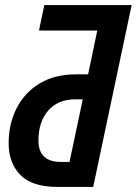

<svg xmlns="http://www.w3.org/2000/svg" viewBox="-20 -734 537 754"><path d="M205 0Q106 0 60 -47Q14 -94 14 -171Q14 -248 45.5 -309.5Q77 -371 136 -406.5Q195 -442 279 -442H326L362 -614H133L154 -714H497L346 0ZM220 -98H253L305 -344H276Q208 -344 169.5 -300Q131 -256 131 -182Q131 -98 220 -98Z"/></svg>

Font: Noto Sans Condensed SemiBold
Style: Italic
Weight: 600
Width: 3
Italic angle: -12°
Designer: Monotype Design Team
Foundry: Monotype Imaging Inc.
Version: Version 2.013; ttfautohint (v1.8.4.7-5d5b)